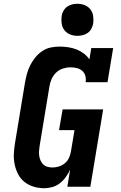

<svg xmlns="http://www.w3.org/2000/svg" viewBox="-20 -990 640 1018"><path d="M214 8Q185 8 157.5 -0.5Q130 -9 109 -26Q88 -43 75.5 -67.5Q63 -92 57.5 -119.5Q52 -147 53.5 -176Q55 -205 60 -234L112 -549Q116 -572 122 -595.5Q128 -619 139 -641.5Q150 -664 166 -684Q182 -704 203 -718.5Q224 -733 248 -738Q272 -743 296 -743Q319 -743 342 -739.5Q365 -736 385.5 -728Q406 -720 424 -706.5Q442 -693 454 -675L464 -735H580L550 -554H434Q437 -571 432.5 -587.5Q428 -604 416 -614.5Q404 -625 387.5 -629Q371 -633 354 -633Q334 -633 313.5 -626.5Q293 -620 277.5 -605Q262 -590 253.5 -570.5Q245 -551 242 -531L190 -216Q188 -203 187 -189.5Q186 -176 188 -163Q190 -150 195.5 -138Q201 -126 210 -117.5Q219 -109 232 -105.5Q245 -102 258 -102Q276 -102 293 -107.5Q310 -113 324 -124.5Q338 -136 345.5 -152.5Q353 -169 356 -186L375 -300H293L312 -410H527L459 0H337L352 -91Q343 -71 329.5 -52Q316 -33 297.5 -18.5Q279 -4 257 2Q235 8 214 8ZM390 -800Q370 -800 351.5 -807.5Q333 -815 321.5 -830Q310 -845 307 -865Q304 -885 307 -906Q309 -920 316.5 -933Q324 -946 336 -954.5Q348 -963 362 -966.5Q376 -970 390 -970Q411 -970 429.5 -962.5Q448 -955 459.5 -940Q471 -925 474 -905Q477 -885 474 -864Q471 -850 464 -837Q457 -824 445 -815.5Q433 -807 418.5 -803.5Q404 -800 390 -800Z"/></svg>

Font: Iosevka Curly Slab XBdEx
Style: Italic
Weight: 800
Width: 7
Italic angle: -9°
Monospace: yes
Designer: Belleve Invis
Foundry: Belleve Invis
Version: Version 11.1.0; ttfautohint (v1.8.3)